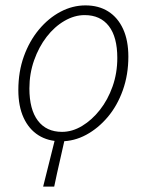

<svg xmlns="http://www.w3.org/2000/svg" viewBox="-20 -512 537 712"><path d="M206 12Q158 12 122.5 -10.5Q87 -33 67.5 -75.5Q48 -118 48 -178Q48 -246 68.5 -303Q89 -360 124.5 -402.5Q160 -445 204.5 -468.5Q249 -492 297 -492Q346 -492 381.5 -469.5Q417 -447 436.5 -404.5Q456 -362 456 -302Q456 -235 435.5 -177.5Q415 -120 379.5 -78Q344 -36 299.5 -12Q255 12 206 12ZM210 -23Q248 -23 284.5 -45Q321 -67 350.5 -104.5Q380 -142 397.5 -191.5Q415 -241 415 -297Q415 -375 383.5 -415.5Q352 -456 294 -456Q256 -456 219 -434.5Q182 -413 153 -375.5Q124 -338 106.5 -288.5Q89 -239 89 -184Q89 -106 120.5 -64.5Q152 -23 210 -23ZM140 180 188 -12 221 0Q211 46 201.5 86.5Q192 127 181 180Z"/></svg>

Font: Source Sans 3 Light
Style: Italic
Weight: 300
Italic angle: -11°
Designer: Paul D. Hunt
Foundry: Adobe
Version: Version 3.046;hotconv 1.0.118;makeotfexe 2.5.65603